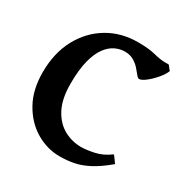

<svg xmlns="http://www.w3.org/2000/svg" viewBox="-151 -755 866 896"><g transform="rotate(30 282.5 -307.5)"><path d="M288.6 14.6Q221.2 14.6 160.6 -21.2Q100.1 -57.1 62.3 -124.5Q24.4 -191.9 24.4 -286.1Q24.4 -390.1 65.9 -467.3Q107.4 -544.4 178.7 -587.2Q250 -629.9 339.8 -629.9Q398.9 -629.9 434.6 -620.6Q470.2 -611.3 495.6 -611.3Q498 -611.3 502.7 -611.3Q507.3 -611.3 514.6 -611.8Q520 -606.9 525.6 -599.1Q531.2 -591.3 535.6 -587.4Q528.3 -567.4 507.8 -543Q487.3 -518.6 464.8 -501Q442.4 -483.4 429.2 -483.4Q422.9 -483.4 413.6 -495.1Q404.3 -506.8 390.6 -522.5Q377 -538.1 356.9 -549.8Q336.9 -561.5 308.6 -561.5Q283.7 -561.5 258.1 -549.6Q232.4 -537.6 210.9 -508.8Q189.5 -480 176.5 -430.2Q163.6 -380.4 163.6 -304.2Q163.6 -222.7 190.7 -171.6Q217.8 -120.6 261 -96.9Q304.2 -73.2 353 -73.2Q380.9 -73.2 422.6 -82Q464.4 -90.8 503.4 -120.1Q508.8 -115.7 518.6 -101.1Q528.3 -86.4 531.2 -83.5Q481.9 -42 441.4 -20.8Q400.9 0.5 364 7.6Q327.1 14.6 288.6 14.6Z"/></g></svg>

Font: Gentium Book Plus
Style: Bold
Weight: 700
Designer: Victor Gaultney, Annie Olsen, Iska Routamaa, Becca Hirsbrunner
Foundry: SIL International
Version: Version 6.101